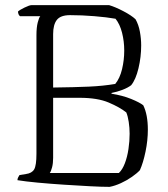

<svg xmlns="http://www.w3.org/2000/svg" viewBox="-20 -728 656 748"><path d="M407 0Q377 0 329.5 -2.5Q282 -5 228.5 -8.5Q175 -12 127 -16.5Q79 -21 48 -26Q48 -32 51 -37.5Q54 -43 56 -46L81 -50Q104 -53 113 -68Q122 -83 122 -129V-591Q122 -621 127 -640.5Q132 -660 137 -665H58Q51 -670 50 -683Q56 -689 75.5 -698.5Q95 -708 103 -708H405Q429 -701 460.5 -684.5Q492 -668 508 -653Q520 -632 525 -604.5Q530 -577 530 -551Q530 -506 519.5 -462Q509 -418 491 -396Q478 -386 457 -378Q436 -370 415 -366L414 -363Q458 -356 491 -342.5Q524 -329 538 -318Q547 -300 551.5 -276Q556 -252 556 -223Q556 -181 547 -137.5Q538 -94 525 -65Q514 -53 494 -39Q474 -25 451 -14.5Q428 -4 407 0ZM187 -387Q270 -388 326 -390.5Q382 -393 429 -401Q447 -423 455.5 -458.5Q464 -494 464 -531Q464 -567 455.5 -600.5Q447 -634 430 -655Q396 -661 347.5 -665Q299 -669 253 -669Q216 -669 201.5 -650.5Q187 -632 187 -595ZM174 -54H443Q457 -67 466.5 -92Q476 -117 480.5 -147.5Q485 -178 485 -207Q485 -230 481.5 -253Q478 -276 472 -290Q447 -310 403.5 -328.5Q360 -347 290 -347H187V-113Q187 -92 183 -76.5Q179 -61 174 -54Z"/></svg>

Font: Texturina 72pt ExtraLight
Style: Regular
Weight: 200
Designer: Guillermo Torres Carreño
Foundry: Omnibus-Type
Version: Version 1.002; ttfautohint (v1.8.3)